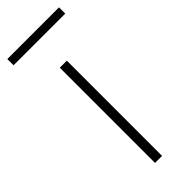

<svg xmlns="http://www.w3.org/2000/svg" viewBox="-269 -726 753 753"><g transform="rotate(-45 107.5 -349.0)"><path d="M125 -528.3V0H85.9V-528.3ZM251 -697.8V-663.1H-35.6V-697.8Z"/></g></svg>

Font: Roboto ExtraLight
Style: Regular
Weight: 250
Designer: Christian Robertson
Foundry: Google
Version: Version 3.009; 2024